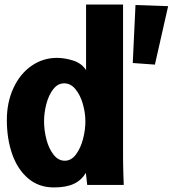

<svg xmlns="http://www.w3.org/2000/svg" viewBox="-20 -810 756 841"><path d="M10 -284Q10 -362 38.8 -424.2Q67.5 -486.5 117.8 -521.5Q168 -556.5 229.5 -556.5Q263.5 -556.5 300.5 -544.8Q337.5 -533 357 -503V-790H519V-120Q519 -100.5 519.5 -81.5Q520 -62.5 520.5 -43.5L522 0H362L356 -53Q337 -20.5 303.5 -4.8Q270 11 216 11Q149.5 11 103 -28.8Q56.5 -68.5 33.2 -135.5Q10 -202.5 10 -284ZM354 -278Q354 -316 342.8 -355Q331.5 -394 310.5 -419.5Q289.5 -445 261 -445Q233 -445 213 -419Q193 -393 183 -354.5Q173 -316 173 -279Q173 -239 183.5 -198.8Q194 -158.5 214.8 -132.2Q235.5 -106 264 -106Q292 -106 312.5 -133.2Q333 -160.5 343.5 -200.5Q354 -240.5 354 -278ZM561.5 -534 573.5 -788 716.5 -783 658.5 -527Z"/></svg>

Font: JuliaMono Black
Style: Regular
Weight: 900
Monospace: yes
Designer: cormullion
Foundry: corm
Version: Version 0.054; ttfautohint (v1.8.4)